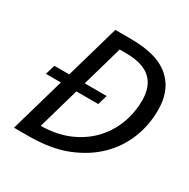

<svg xmlns="http://www.w3.org/2000/svg" viewBox="-150 -792 914 929"><g transform="rotate(30 307.0 -327.5)"><path d="M50.1 -303 65.9 -357H358.2L342.4 -303ZM234.6 -655H301.5L309.7 -616.1L141.6 -28.5L93.9 0H46.6ZM319.6 -655Q400.8 -655 457.2 -637.5Q513.7 -620.1 549.8 -583Q607.9 -524.9 607.9 -422.1Q607.9 -338.5 578.5 -263.9Q549.1 -189.4 491 -131.3Q432.6 -72.9 343.6 -36.5Q254.6 0 125.5 0H87.2L115.2 -72.4H148.2Q234.9 -72.4 303.2 -100Q371.5 -127.6 419.4 -176Q467.3 -224.5 492.6 -288.4Q517.9 -352.4 517.9 -424.1Q517.9 -502.6 473.5 -542.9Q429.2 -583.3 335 -583.3H263.3L277.4 -655Z"/></g></svg>

Font: Intel One Mono Light
Style: Italic
Weight: 300
Italic angle: -16°
Monospace: yes
Designer: Fred Shallcrass
Foundry: Frere-Jones Type LLC
Version: Version 1.004